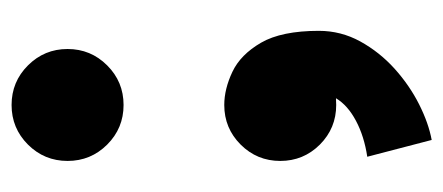

<svg xmlns="http://www.w3.org/2000/svg" viewBox="-239 -353 773 335"><g transform="rotate(-90 147.5 -185.5)"><path d="M34.2 -454.1Q34.2 -494.6 62.7 -523.2Q91.3 -551.8 131.8 -551.8Q172.4 -551.8 200.9 -523.2Q229.5 -494.6 229.5 -454.1Q229.5 -413.6 200.9 -385Q172.4 -356.4 131.8 -356.4Q91.3 -356.4 62.7 -385Q34.2 -413.6 34.2 -454.1ZM41.5 68.8Q77.1 63.5 104.2 49.1Q131.3 34.7 143.6 14.2Q137.7 14.6 131.8 14.6Q91.3 14.6 62.7 -13.9Q34.2 -42.5 34.2 -83Q34.2 -123.5 62.7 -152.1Q91.3 -180.7 131.8 -180.7Q159.7 -180.7 189.7 -166.5Q219.7 -152.3 240.5 -116.5Q261.2 -80.6 261.2 -15.6Q261.2 22.9 242.7 56.6Q224.1 90.3 195.1 116.5Q166 142.6 133.1 159.2Q100.1 175.8 70.8 181.2Z"/></g></svg>

Font: Giphurs Black
Style: Regular
Weight: 900
Version: Version 0.920; ttfautohint (v1.8.4.7-5d5b)